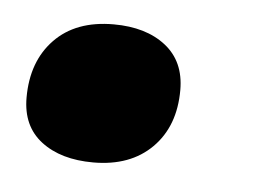

<svg xmlns="http://www.w3.org/2000/svg" viewBox="-29 -206 344 248"><g transform="rotate(5 143.0 -82.0)"><path d="M99 8Q57 8 31.5 -11.5Q6 -31 6 -68Q6 -115 33.5 -143.5Q61 -172 110 -172Q152 -172 177.5 -152Q203 -132 203 -95Q203 -48 175 -20Q147 8 99 8Z"/></g></svg>

Font: Kantumruy Pro
Style: Italic
Weight: 400
Italic angle: -13°
Designer: Sovichet Tep
Foundry: Sovichet Tep
Version: Version 1.002